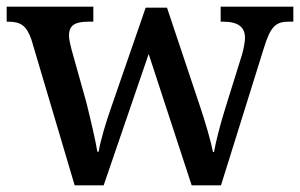

<svg xmlns="http://www.w3.org/2000/svg" viewBox="-20 -556 900 576"><path d="M74 -438 204 0H291L426 -394L555 0H643L772 -413C792 -478 808 -491 847 -491H860V-536H642V-491H649C693 -491 715 -476 715 -442C715 -431 711 -409 706 -392L657 -235C639 -177 628 -133 622 -100H619C613 -131 595 -193 580 -237L481 -533H417L314 -235C298 -190 281 -133 276 -101H272C267 -133 251 -201 239 -249L195 -406C191 -421 187 -438 187 -449C187 -482 207 -491 247 -491H260V-536H0V-491H3C42 -491 59 -480 74 -438Z"/></svg>

Font: Noto Serif Malayalam Medium
Style: Regular
Weight: 500
Designer: Indian type Foundry, Jelle Bosma, Monotype Design Team
Foundry: Monotype Imaging Inc.
Version: Version 2.104